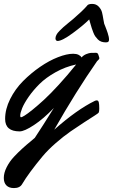

<svg xmlns="http://www.w3.org/2000/svg" viewBox="-24 -669 582 989"><path d="M487.8 -369.6Q487.8 -366.7 485.4 -363.5Q482.9 -360.4 479.7 -357.4Q476.6 -354.5 476.1 -354Q368.2 -199.2 255.4 -1Q371.6 -104 463.4 -148.9Q469.2 -151.9 474.6 -151.9Q482.4 -151.9 484.9 -141.8Q487.3 -131.8 487.3 -109.9Q487.3 -94.7 484.4 -88.9Q482.9 -85.9 462.4 -72.8Q441.9 -59.6 409.2 -38.6Q376.5 -17.6 339.8 7.8Q303.2 33.2 263.4 67.9Q223.6 102.5 195.3 136.2Q122.1 224.6 90.3 278.8Q78.6 299.8 47.9 299.8Q22.5 299.8 9 286.1Q-4.4 272.5 -4.4 247.6Q-4.4 221.2 10.5 191.9Q25.4 162.6 48.1 138.4Q70.8 114.3 92.8 94.5Q114.7 74.7 133.5 59.6Q152.3 44.4 155.3 41Q191.4 -13.2 253.4 -112.8Q200.7 -57.6 151.1 -24.9Q101.6 7.8 77.1 7.8Q2.4 7.8 2.4 -56.2Q2.4 -106.9 28.3 -158.7Q54.2 -210.4 94.7 -251.2Q135.3 -292 182.4 -324.5Q229.5 -356.9 274.9 -374.5Q320.3 -392.1 353 -392.1Q369.6 -392.1 380.9 -386.5Q392.1 -380.9 396 -373Q406.2 -384.8 420.7 -390.4Q435.1 -396 443.4 -396.5Q451.7 -397 470.2 -397Q476.1 -397 479 -393.8Q481.9 -390.6 484.4 -381.8Q486.8 -373 487.3 -372.1Q487.8 -371.1 487.8 -369.6ZM368.2 -336.9Q311.5 -324.7 261.7 -296.6Q211.9 -268.6 179.7 -236.6Q147.5 -204.6 124 -170.9Q100.6 -137.2 90.3 -112.1Q80.1 -86.9 80.1 -73.2Q80.1 -64.9 84.5 -64.9Q88.4 -64.9 102.8 -73.7Q117.2 -82.5 143.6 -103.8Q169.9 -125 202.1 -154.5Q234.4 -184.1 278.6 -232.2Q322.8 -280.3 368.2 -336.9ZM521.5 -450.7Q508.8 -450.7 498.3 -454.3Q487.8 -458 480.2 -465.8Q472.7 -473.6 467 -481.4Q461.4 -489.3 456.5 -502.2Q451.7 -515.1 448.7 -523.7Q445.8 -532.2 441.7 -547.1Q437.5 -562 435.5 -568.8Q404.3 -537.6 350.1 -497.8Q295.9 -458 272.5 -458Q267.1 -458 264.4 -462.2Q261.7 -466.3 261.7 -470.7Q261.7 -479.5 266.4 -489Q271 -498.5 282.5 -510Q293.9 -521.5 302 -528.8Q310.1 -536.1 328.1 -550.8Q346.2 -565.4 352.5 -570.8Q399.9 -611.3 423.8 -638.7Q429.2 -648.9 450.7 -648.9Q471.2 -648.9 484.4 -635Q497.6 -621.1 501.5 -605.2Q505.4 -589.4 508.3 -570.1Q511.2 -550.8 512.7 -546.9Q513.7 -544.9 518.1 -533.4Q522.5 -522 524.9 -515.6Q527.3 -509.3 530.8 -498.8Q534.2 -488.3 535.9 -480Q537.6 -471.7 537.6 -464.8Q537.6 -457 533.9 -453.9Q530.3 -450.7 521.5 -450.7Z"/></svg>

Font: Yellowtail
Style: Regular
Weight: 400
Designer: Astigmatic (AOETI)
Foundry: Astigmatic (AOETI)
Version: Version 1.000